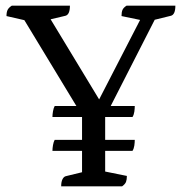

<svg xmlns="http://www.w3.org/2000/svg" viewBox="-20 -661 645 681"><path d="M166 -246Q166 -255 168 -266.5Q170 -278 174 -285H458Q458 -276 456.5 -265Q455 -254 450 -246ZM166 -126Q166 -135 168 -146.5Q170 -158 174 -165H458Q458 -156 456.5 -145Q455 -134 450 -126ZM317 -176 57 -605 86 -585 3 -604Q3 -618 7 -626Q11 -634 22 -641H228Q228 -625 224 -616Q220 -607 212 -605L136 -587L149 -610L347 -283L317 -280L485 -606L493 -587L411 -604Q411 -618 414.5 -626Q418 -634 429 -641H602Q602 -625 598 -616Q594 -607 586 -605L521 -589L539 -611ZM197 0Q197 -16 201.5 -25Q206 -34 213 -36L287 -54L271 -31V-275H353V-36L336 -56L430 -37Q430 -24 427 -16Q424 -8 413 0Z"/></svg>

Font: Petrona
Style: Regular
Weight: 400
Designer: Ringo R. Seeber
Foundry: Ringo R. Seeber
Version: Version 2.001; ttfautohint (v1.8.3)